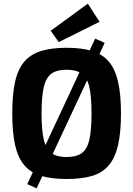

<svg xmlns="http://www.w3.org/2000/svg" viewBox="-20 -965 728 1049"><path d="M500 -754 552 -731 180 64 129 41ZM344 -704Q426 -704 483 -686.5Q540 -669 574.5 -628.5Q609 -588 625 -518.5Q641 -449 641 -345Q641 -242 625 -172.5Q609 -103 574.5 -62Q540 -21 483 -4Q426 13 344 13Q262 13 205 -4Q148 -21 113 -62Q78 -103 62.5 -172.5Q47 -242 47 -345Q47 -449 62.5 -518.5Q78 -588 113 -628.5Q148 -669 205 -686.5Q262 -704 344 -704ZM344 -584Q291 -584 261.5 -563Q232 -542 219.5 -490Q207 -438 207 -345Q207 -253 219.5 -201Q232 -149 261.5 -128Q291 -107 344 -107Q396 -107 426 -128Q456 -149 468 -201Q480 -253 480 -345Q480 -438 468 -490Q456 -542 426 -563Q396 -584 344 -584ZM460 -945 524 -846 301 -735 257 -797Z"/></svg>

Font: Exo 2
Style: Bold
Weight: 700
Designer: Natanael Gama
Foundry: Natanael Gama
Version: Version 2.010